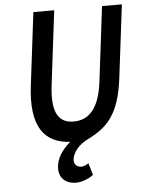

<svg xmlns="http://www.w3.org/2000/svg" viewBox="-59 -700 709 964"><g transform="rotate(-5 296.0 -218.0)"><path d="M101 -287C76 -83 143 4 273 11C252 31 209 68 202 127C195 186 233 218 286 218C313 218 351 204 373 186L355 126C344 134 332 140 319 140C298 140 279 127 283 98C287 68 313 30 362 6C464 -44 525 -106 547 -287L592 -654H492L446 -278C429 -136 372 -89 300 -89C229 -89 188 -136 205 -278L251 -654H146Z"/></g></svg>

Font: Falling Sky
Style: CondObl
Weight: 400
Designer: Paul D. Hunt
Foundry: Adobe Systems Incorporated
Version: Version 1.02